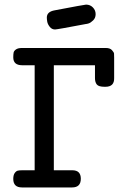

<svg xmlns="http://www.w3.org/2000/svg" viewBox="-20 -821 565 841"><path d="M38.1 -37.1Q38.1 -54.2 44.4 -63Q50.8 -71.8 57.9 -73.5Q64.9 -75.2 78.1 -75.2H131.8V-535.2H77.1Q38.1 -535.2 38.1 -569.8Q38.1 -583 39.6 -590.6Q41 -598.1 50 -604.5Q59.1 -610.8 76.2 -610.8H443.8Q461.9 -610.8 470.5 -601.3Q479 -591.8 479.5 -586.4Q480 -581.1 480 -568.8V-479Q481 -440.9 441.9 -440.9H438Q412.1 -440.9 404.1 -450.9Q396 -460.9 396 -479V-535.2H215.8V-75.2H296.9Q334 -75.2 334 -38.1Q334 0 295.9 0H76.2Q38.1 0 38.1 -37.1ZM185.1 -744.1Q185.1 -770 220.2 -775.9Q351.1 -800.8 356.9 -800.8Q375 -800.8 387 -788.3Q398.9 -775.9 398.9 -759Q398.9 -742.2 387.9 -731.7Q377 -721.2 368.4 -718.5Q359.9 -715.8 356 -715.8Q230 -691.9 221.2 -691.9Q207 -691.9 198 -703.4Q189 -714.8 187 -725.6Q185.1 -736.3 185.1 -744.1Z"/></svg>

Font: CMU Typewriter Text
Style: Bold
Weight: 700
Version: Version 0.7.0